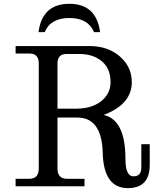

<svg xmlns="http://www.w3.org/2000/svg" viewBox="-20 -973 837 1003"><path d="M647.9 9.8Q521.5 9.8 516.6 -174.6Q511.7 -358.9 384.3 -358.9H280.3V-93.3Q280.3 -39.1 329.1 -39.1H421.4V0H61.5V-39.1H133.8Q182.6 -39.1 182.6 -93.3V-641.6Q182.6 -693.4 133.8 -693.4H61.5V-732.4H449.2Q543 -732.4 605.7 -678.5Q668.5 -624.5 668.5 -543.5Q668.5 -428.2 521.5 -372.6Q635.3 -347.2 635.3 -142.6Q635.3 -51.8 677.2 -51.8Q718.3 -51.8 718.3 -98.1V-219.7H762.2V-111.8Q762.2 9.8 647.9 9.8ZM377 -405.3Q468.3 -405.3 518.6 -453.1Q557.6 -490.7 557.6 -544.4Q557.6 -623 500.5 -661.6Q457 -690.9 396 -690.9H327.1Q280.3 -690.9 280.3 -642.1V-405.3ZM342.3 -953.1Q483.4 -953.1 502.9 -805.2H471.2Q440.4 -878.9 342.3 -878.9Q244.1 -878.9 213.4 -805.2H181.2Q200.7 -953.1 342.3 -953.1Z"/></svg>

Font: Munson
Style: Regular
Weight: 400
Designer: Paul James MIller
Foundry: High-Logic / Made with FontCreator
Version: Version 2.10;May 5, 2019;FontCreator 11.5.0.2430 64-bit